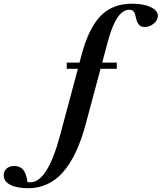

<svg xmlns="http://www.w3.org/2000/svg" viewBox="-291 -745 870 1034"><path d="M-139.2 268.6Q-199.2 268.6 -235.1 250.5Q-271 232.4 -271 198.7Q-271 176.3 -255.4 162.6Q-239.7 148.9 -213.9 148.9Q-183.1 148.9 -166.3 168.9Q-149.4 189 -143.1 234.9Q-136.7 236.8 -127.9 236.8Q-35.2 236.8 32.2 -15.1L128.4 -374.5H68.4V-407.7H137.2L148.4 -449.7Q186 -590.8 249.5 -658Q313 -725.1 421.9 -725.1Q480.5 -725.1 519.8 -707Q559.1 -689 559.1 -659.7Q559.1 -636.7 537.4 -618.2Q515.6 -599.6 488.3 -599.6Q466.8 -599.6 456.3 -613Q445.8 -626.5 440.9 -649.9Q437 -671.4 429.7 -681.9Q422.4 -692.4 404.8 -692.4Q390.6 -692.4 377.4 -685.1Q364.3 -677.7 354 -666.7Q343.8 -655.8 333.7 -637.2Q323.7 -618.7 316.9 -602.8Q310.1 -586.9 302.2 -563Q294.4 -539.1 290.3 -523.4Q286.1 -507.8 279.8 -484.4L259.3 -407.7H337.9V-374.5H250.5L170.4 -75.7Q124 96.7 47.9 182.6Q-28.3 268.6 -139.2 268.6Z"/></svg>

Font: Elstob 18pt ExtraBold
Style: Italic
Weight: 800
Italic angle: -20°
Designer: Peter S. Baker
Version: Version 1.015